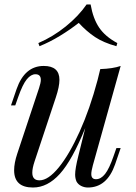

<svg xmlns="http://www.w3.org/2000/svg" viewBox="-20 -822 607 856"><path d="M499 -162H518L493 -89Q457 14 372 14Q356 14 342 7Q328 0 321 -13Q315 -27 315 -44Q315 -70 329 -126L360 -251Q302 -108 247 -47Q192 14 127 14Q43 14 43 -63Q43 -95 57 -137L154 -429Q162 -453 162 -466Q162 -491 138 -491Q118 -491 99.5 -468.5Q81 -446 61 -389L48 -352H29L54 -425Q90 -528 175 -528Q245 -528 245 -466Q245 -436 229 -388L134 -102Q124 -72 124 -52Q124 -18 156 -18Q195 -18 242 -75.5Q289 -133 335 -235Q381 -337 415 -465L427 -514Q484 -516 518 -528L394 -85Q387 -59 387 -46Q387 -23 408 -23Q430 -23 448.5 -46.5Q467 -70 486 -125ZM156 -616 151 -630Q216 -658 273 -704Q330 -750 366 -802H384Q395 -739 422 -699Q449 -659 503 -630L499 -616Q441 -632 403.5 -657Q366 -682 331 -720Q293 -690 247 -662Q201 -634 156 -616Z"/></svg>

Font: Playfair Display
Style: Italic
Weight: 400
Italic angle: -14°
Designer: Claus Eggers Sørensen
Foundry: Claus Eggers Sørensen
Version: Version 1.200; ttfautohint (v1.6)